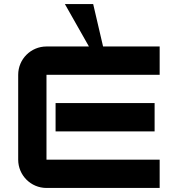

<svg xmlns="http://www.w3.org/2000/svg" viewBox="-20 -930 880 950"><path d="M441 -910H301L420 -700H210C132.7 -700 70 -637.3 70 -560V-140C70 -62.7 132.7 0 210 0H770V-140H210V-560H770V-700H490ZM255 -280H745V-420H255Z"/></svg>

Font: Abstante
Style: Regular
Weight: 500
Designer: Valerio Brotto (Silverblur_type)
Version: Version 1.000;Glyphs 3.1.2 (3151)